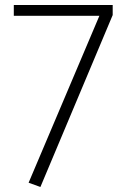

<svg xmlns="http://www.w3.org/2000/svg" viewBox="-20 -737 509 765"><path d="M429 -717H35V-674H376L94 -9L141 8L429 -677Z"/></svg>

Font: Glow Sans SC Normal Light
Style: Regular
Weight: 300
Designer: Ryoko NISHIZUKA (kana, bopomofo & ideographs); Paul D. Hunt (Latin, Greek & Cyrillic); Sandoll Communications, Soo-young
Version: Version 0.93